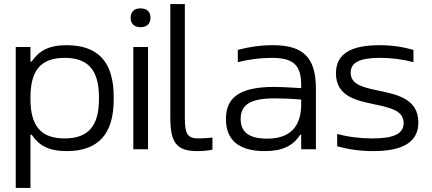

<svg xmlns="http://www.w3.org/2000/svg" viewBox="-20 -730 2115 939"><path d="M536 -243V-257C536 -424 462 -509 306 -509C218 -509 170 -481 135 -429H129V-500H57V189H129V-71H135C170 -19 218 9 306 9C462 9 536 -76 536 -243ZM129 -246V-254C129 -385 179 -447 296 -447C413 -447 464 -385 464 -254V-246C464 -115 413 -53 296 -53C179 -53 129 -115 129 -246Z M632 -500V0H704V-500ZM619 -642C619 -615 636 -597 667 -597C699 -597 715 -614 716 -642V-644C716 -672 699 -689 667 -689C636 -689 619 -672 619 -644Z M953 -53C899 -53 884 -71 884 -154V-710H813V-154C813 -33 843 9 945 9C970 9 995 7 1019 2V-57C998 -55 970 -53 953 -53Z M1315 -509C1256 -509 1199 -501 1143 -486V-426C1198 -440 1256 -447 1307 -447C1411 -447 1453 -416 1453 -314V-299C1391 -303 1347 -305 1323 -305C1154 -305 1085 -255 1085 -148C1085 -44 1149 9 1275 9C1360 9 1413 -16 1448 -71H1453V0H1525V-296C1525 -449 1463 -509 1315 -509ZM1157 -148C1157 -220 1207 -249 1326 -249C1357 -249 1407 -247 1453 -243V-220C1453 -108 1396 -52 1287 -52C1195 -52 1157 -86 1157 -148Z M1815 -219C1895 -202 1954 -187 1954 -128C1954 -77 1908 -53 1802 -53C1743 -53 1684 -60 1629 -75V-15C1684 1 1743 9 1805 9C1950 9 2026 -35 2026 -131C2026 -249 1917 -269 1825 -288C1761 -302 1695 -315 1695 -374C1695 -423 1736 -447 1839 -447C1894 -447 1949 -440 2002 -426V-486C1950 -501 1895 -509 1837 -509C1693 -509 1623 -465 1623 -371C1623 -254 1733 -237 1815 -219Z"/></svg>

Font: LT Wave Alt Light
Style: Regular
Weight: 300
Designer: Daniel Lyons
Version: Version 2.5 (Glyphs App)